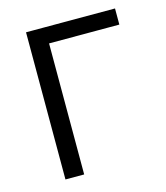

<svg xmlns="http://www.w3.org/2000/svg" viewBox="-84 -577 558 644"><g transform="rotate(-15 195.0 -255.5)"><path d="M65 0V-511H130V0ZM88 -455V-511H374V-455Z"/></g></svg>

Font: TikTok Sans 24pt Light
Style: Regular
Weight: 300
Version: Version 4.000